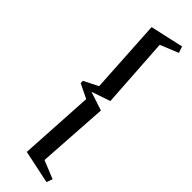

<svg xmlns="http://www.w3.org/2000/svg" viewBox="-305 -713 905 905"><g transform="rotate(45 148.0 -260.0)"><path d="M269 192 103 157 125 -217 53 -252V-267L125 -303L103 -675L269 -712L280 -680L189 -643L212 -291L118 -259L212 -228L189 125L280 162Z"/></g></svg>

Font: Manuale Medium
Style: Regular
Weight: 500
Designer: Eduardo Tunni / Pablo Cosgaya
Foundry: Eduardo Tunni / Pablo Cosgaya
Version: Version 1.002